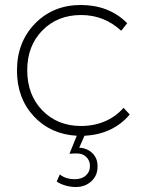

<svg xmlns="http://www.w3.org/2000/svg" viewBox="-20 -542 599 768"><path d="M474.1 -110.8 499 -84Q432.1 -4.9 317.9 1L296.9 48.8Q328.6 50.3 349.4 70.6Q370.1 90.8 370.1 121.1Q371.6 158.2 346.4 182.1Q321.3 206.1 282.2 206.1Q262.7 206.1 241.5 200Q220.2 193.8 207 184.1L219.2 155.8Q242.7 174.8 279.8 174.8Q307.6 174.8 324.2 159.2Q340.8 143.6 339.8 119.1Q338.9 99.1 324.7 85.4Q310.5 71.8 288.1 71.8Q266.6 71.8 257.8 73.2L287.1 1Q182.1 -4.9 115 -77.1Q47.9 -149.4 47.9 -259.8Q47.9 -374 120.4 -448Q192.9 -522 303.2 -522Q416 -522 488.8 -449.2L464.8 -418.9Q397 -481.9 304.2 -481.9Q210 -481.9 149.4 -420.2Q88.9 -358.4 88.9 -261.2Q88.9 -162.6 149.4 -100.3Q210 -38.1 304.2 -38.1Q356.4 -38.1 400.1 -56.9Q443.8 -75.7 474.1 -110.8Z"/></svg>

Font: Montserrat Ultra Light
Style: Regular
Weight: 200
Designer: Julieta Ulanovsky
Foundry: Julieta Ulanovsky
Version: Version 3.001;PS 003.001;hotconv 1.0.70;makeotf.lib2.5.58329